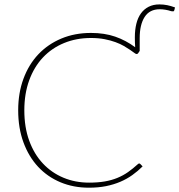

<svg xmlns="http://www.w3.org/2000/svg" viewBox="-20 -864 833 892"><path d="M642.5 -91Q620.5 -69 595 -50.8Q569.5 -32.5 539 -19.5Q508.5 -6.5 472.5 0.8Q436.5 8 393 8Q321 8 260.8 -17.2Q200.5 -42.5 157 -89.2Q113.5 -136 89 -202.5Q64.5 -269 64.5 -351.5Q64.5 -432 89 -498.2Q113.5 -564.5 158.2 -611.8Q203 -659 265.2 -685Q327.5 -711 402.5 -711Q465.5 -711 515.2 -693.8Q565 -676.5 608 -644.5Q607 -657 606.8 -668Q606.5 -679 606.5 -691Q606.5 -725.5 613.5 -753.8Q620.5 -782 634.8 -801.8Q649 -821.5 670.5 -832.5Q692 -843.5 720.5 -843.5Q739.5 -843.5 756.8 -840Q774 -836.5 793 -829.5L790 -817Q788.5 -811.5 784.5 -811.2Q780.5 -811 775.5 -812Q762 -816.5 748.2 -818.8Q734.5 -821 722 -821Q675 -821 652 -785.2Q629 -749.5 629 -687V-627.5L621.5 -616.5Q619.5 -613 614 -613Q611 -613 603.8 -618.5Q596.5 -624 584.5 -632.2Q572.5 -640.5 555.8 -650.2Q539 -660 516.5 -668.2Q494 -676.5 465.8 -682Q437.5 -687.5 402.5 -687.5Q334.5 -687.5 277.5 -664Q220.5 -640.5 179.5 -597Q138.5 -553.5 115.8 -491.2Q93 -429 93 -351.5Q93 -272.5 115.8 -210.2Q138.5 -148 179 -104.8Q219.5 -61.5 274.5 -38.5Q329.5 -15.5 394 -15.5Q434.5 -15.5 466.5 -21Q498.5 -26.5 525.2 -37.5Q552 -48.5 574.8 -64.5Q597.5 -80.5 620 -101Q623.5 -104.5 626.5 -104.5Q629.5 -104.5 632 -102Z"/></svg>

Font: Lato ExtraLight
Style: Regular
Weight: 275
Designer: Lukasz Dziedzic with Adam Twardoch and Botio Nikoltchev
Foundry: tyPoland Lukasz Dziedzic
Version: Version 2.015; 2015-08-06; http://www.latofonts.com/